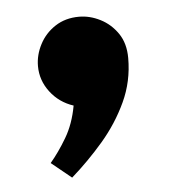

<svg xmlns="http://www.w3.org/2000/svg" viewBox="-36 -218 380 410"><g transform="rotate(-5 154.0 -13.5)"><path d="M103 157.5 60 122.5Q78 101.5 95.2 72.5Q112.5 43.5 119.5 4.5Q89 -5.5 70 -30.5Q51 -55.5 51 -86Q51 -110 62.8 -132.5Q74.5 -155 96.2 -169.2Q118 -183.5 147.5 -183.5Q170.5 -183.5 192.8 -172.2Q215 -161 229.8 -139.5Q244.5 -118 244.5 -86.5Q244.5 -36.5 224.2 7Q204 50.5 171.8 88Q139.5 125.5 103 157.5Z"/></g></svg>

Font: Lucymar Sans ExtraBold
Style: Regular
Weight: 800
Foundry: The League of Moveable Type (original font) / Main changes by Cristiano Sobral with portions from Mirco Monsees
Version: Version 2.001;August 30, 2020;FontCreator 13.0.0.2681 64-bit